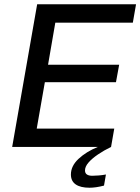

<svg xmlns="http://www.w3.org/2000/svg" viewBox="-20 -688 657 899"><path d="M37 0 154 -668H617L602 -582H239L205 -385H538L523 -303H190L152 -86H515L500 0ZM399 191Q357 191 334.5 175.5Q312 160 312 129Q312 89 348 55.5Q384 22 438 0H500Q467 16 439 35Q411 54 394.5 73Q378 92 378 110Q378 123 387 129Q396 135 412 135Q425 135 443 133.5Q461 132 476 129L467 181Q448 186 431 188.5Q414 191 399 191Z"/></svg>

Font: Gantari Medium
Style: Italic
Weight: 500
Italic angle: -10°
Designer: Anugrah Pasau
Foundry: Lafontype
Version: Version 1.000